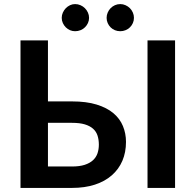

<svg xmlns="http://www.w3.org/2000/svg" viewBox="-20 -921 959 941"><path d="M80.5 0ZM215 -723V-424H333Q403.5 -424 453.8 -408.5Q504 -393 535.8 -366.2Q567.5 -339.5 582.5 -303.2Q597.5 -267 597.5 -225.5Q597.5 -174.5 579.8 -133Q562 -91.5 528 -61.8Q494 -32 444.8 -16Q395.5 0 332.5 0H80.5V-723ZM215 -319V-105H332.5Q370 -105 395.2 -113.2Q420.5 -121.5 436 -136Q451.5 -150.5 458 -170Q464.5 -189.5 464.5 -212Q464.5 -236.5 458 -256.5Q451.5 -276.5 436 -290.2Q420.5 -304 395.5 -311.5Q370.5 -319 333 -319ZM838 0H703V-723H838ZM416.5 -833.5Q416.5 -820 411 -808Q405.5 -796 396.2 -787Q387 -778 374.5 -773Q362 -768 348 -768Q335 -768 323.2 -773Q311.5 -778 302.5 -787Q293.5 -796 288 -808Q282.5 -820 282.5 -833.5Q282.5 -847 288 -859.2Q293.5 -871.5 302.5 -880.8Q311.5 -890 323.2 -895.5Q335 -901 348 -901Q362 -901 374.5 -895.5Q387 -890 396.2 -880.8Q405.5 -871.5 411 -859.2Q416.5 -847 416.5 -833.5ZM636.5 -833.5Q636.5 -820 631.2 -808Q626 -796 616.8 -787Q607.5 -778 595.2 -773Q583 -768 569.5 -768Q555.5 -768 543.2 -773Q531 -778 522 -787Q513 -796 507.8 -808Q502.5 -820 502.5 -833.5Q502.5 -847 507.8 -859.2Q513 -871.5 522 -880.8Q531 -890 543.2 -895.5Q555.5 -901 569.5 -901Q583 -901 595.2 -895.5Q607.5 -890 616.8 -880.8Q626 -871.5 631.2 -859.2Q636.5 -847 636.5 -833.5Z"/></svg>

Font: Lato
Style: Bold
Weight: 700
Designer: Lukasz Dziedzic
Foundry: tyPoland Lukasz Dziedzic
Version: Version 2.007; 2014-02-27